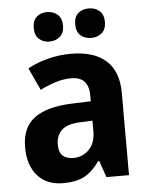

<svg xmlns="http://www.w3.org/2000/svg" viewBox="-54 -794 661 849"><g transform="rotate(-5 277.0 -370.0)"><path d="M276 -557Q377 -557 431 -509Q485 -461 485 -364V0H385L359 -74H355Q324 -30 288 -10Q252 10 192 10Q120 10 79 -36Q38 -82 38 -163Q38 -250 93.5 -291.5Q149 -333 258 -337L345 -340V-366Q345 -449 268 -449Q233 -449 199.5 -438.5Q166 -428 129 -410L83 -509Q125 -532 174.5 -544.5Q224 -557 276 -557ZM294 -252Q233 -250 208 -226Q183 -202 183 -162Q183 -127 200 -112Q217 -97 246 -97Q288 -97 316.5 -126Q345 -155 345 -206V-254ZM122 -684Q122 -718 140.5 -734Q159 -750 186 -750Q214 -750 233 -733.5Q252 -717 252 -684Q252 -652 233 -635.5Q214 -619 186 -619Q159 -619 140.5 -635.5Q122 -652 122 -684ZM306 -684Q306 -718 324.5 -734Q343 -750 372 -750Q400 -750 419 -733.5Q438 -717 438 -684Q438 -652 419 -635.5Q400 -619 372 -619Q343 -619 324.5 -635.5Q306 -652 306 -684Z"/></g></svg>

Font: Noto Sans Gujarati UI SemiCondensed
Style: Bold
Weight: 700
Width: 4
Designer: Jelle Bosma - Monotype Design Team, Universal Thirst
Foundry: Monotype Imaging Inc.
Version: Version 2.106; ttfautohint (v1.8.4.7-5d5b)